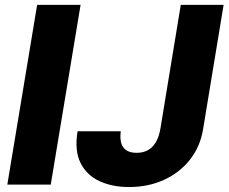

<svg xmlns="http://www.w3.org/2000/svg" viewBox="-20 -747 925 777"><path d="M306.1 -727.3 185.4 0H9.6L130.3 -727.3ZM711.6 -727.3H884.9L801.8 -223.7Q790.1 -153.1 748.4 -100.5Q706.7 -47.9 643.3 -19Q579.9 9.9 502.1 9.9Q434.3 9.9 382.5 -14Q330.6 -38 305.8 -87.9Q280.9 -137.8 294 -215.9H468.8Q457.4 -128.6 533 -128.6Q611.5 -128.6 628.9 -225.1Z"/></svg>

Font: Inter UI Extra Bold
Style: Italic
Weight: 800
Italic angle: 9.39999°
Designer: Rasmus Andersson
Foundry: rsms
Version: 3.2;8d6f07862